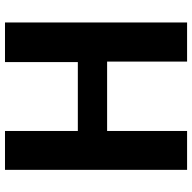

<svg xmlns="http://www.w3.org/2000/svg" viewBox="-20 -742 763 762"><g transform="rotate(-90 361.0 -361.5)"><path d="M67.4 0V-722.7H221.7V-433.6H495.1V-722.7H652.3V0H497.1V-317.4H221.7V0Z"/></g></svg>

Font: FreeUniversal
Style: Bold
Weight: 700
Version: Version 1.001 March 22, 2017